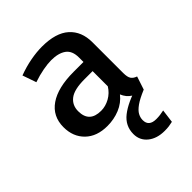

<svg xmlns="http://www.w3.org/2000/svg" viewBox="-226 -683 1067 1067"><g transform="rotate(-45 307.5 -149.0)"><path d="M505.1 -132.8Q505.1 -100.5 514.9 -86.2Q524.6 -71.8 546.2 -64.6L520.5 13.3Q480.5 8.7 451.5 -8.7Q422.6 -26.2 408.2 -61.5Q378.5 -23.6 332.8 -4.9Q287.2 13.8 235.4 13.8Q152.8 13.8 105.1 -32.6Q57.4 -79 57.4 -154.4Q57.4 -240 124.1 -286.2Q190.8 -332.3 314.9 -332.3H392.3V-367.7Q392.3 -420.5 360.5 -443.3Q328.7 -466.2 271.8 -466.2Q245.1 -466.2 207.2 -459.2Q169.2 -452.3 127.7 -437.9L99.5 -519Q150.3 -537.9 199 -546.9Q247.7 -555.9 289.2 -555.9Q397.9 -555.9 451.5 -507.7Q505.1 -459.5 505.1 -374.4ZM270.3 -70.8Q305.1 -70.8 338.5 -89.2Q371.8 -107.7 392.3 -141V-260.5H328.7Q247.7 -260.5 212.8 -233.6Q177.9 -206.7 177.9 -159.5Q177.9 -70.8 270.3 -70.8ZM504.6 -26.2 520 13.3Q469.2 34.4 442.6 53.6Q415.9 72.8 406.2 91.3Q396.4 109.7 396.4 129.2Q396.4 178.5 454.4 178.5Q470.8 178.5 484.4 176.7Q497.9 174.9 514.9 171.3L504.6 250.3Q489.7 253.8 475.1 255.9Q460.5 257.9 441.5 257.9Q380.5 257.9 342.8 227.4Q305.1 196.9 305.1 147.2Q305.1 83.1 356.7 42.6Q408.2 2.1 504.6 -26.2Z"/></g></svg>

Font: Fira Code Medium
Style: Regular
Weight: 500
Designer: Carrois Corporate, Edenspiekermann AG, Nikita Prokopov
Foundry: Carrois Corporate, Edenspiekermann AG, Nikita Prokopov
Version: Version 6.002